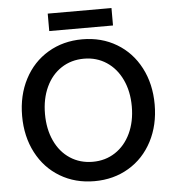

<svg xmlns="http://www.w3.org/2000/svg" viewBox="-58 -917 896 987"><g transform="rotate(-5 389.5 -423.5)"><path d="M48 -350Q48 -456 91.5 -539.5Q135 -623 213 -669.5Q291 -716 390 -716Q489 -716 567 -669.5Q645 -623 688.5 -539.5Q732 -456 732 -350Q732 -244 688.5 -160.5Q645 -77 567 -30.5Q489 16 390 16Q291 16 213 -30.5Q135 -77 91.5 -160.5Q48 -244 48 -350ZM390 -84Q455 -84 506 -117.5Q557 -151 585.5 -211.5Q614 -272 614 -350Q614 -428 585.5 -488.5Q557 -549 506 -582.5Q455 -616 390 -616Q324 -616 273 -582.5Q222 -549 194 -488.5Q166 -428 166 -350Q166 -272 194 -211.5Q222 -151 273 -117.5Q324 -84 390 -84ZM554 -863V-773H225V-863Z"/></g></svg>

Font: MedMera Sans Semibold
Style: Regular
Weight: 600
Designer: Kasper Nordkvist
Foundry: UNCUT.wtf
Version: Version 1.300